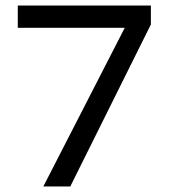

<svg xmlns="http://www.w3.org/2000/svg" viewBox="-20 -764 612 691"><path d="M136 -93 429 -664H44V-744H523V-676L233 -93Z"/></svg>

Font: Noto Sans Telugu UI
Style: Regular
Weight: 400
Designer: Jelle Bosma - Monotype Design Team
Foundry: Monotype Imaging Inc.
Version: Version 2.005; ttfautohint (v1.8.4.7-5d5b)